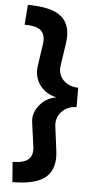

<svg xmlns="http://www.w3.org/2000/svg" viewBox="-62 -782 511 1007"><g transform="rotate(5 194.0 -278.5)"><path d="M43 -745Q173 -745 223.5 -699Q274 -653 259 -559L242 -443Q235 -398 264.5 -367Q294 -336 344 -335V-233Q295 -232 265.5 -199.5Q236 -167 242 -122L258 2Q271 96 220 142Q169 188 43 188L35 82Q94 82 118.5 59.5Q143 37 136 -10L119 -133Q112 -182 147 -224.5Q182 -267 235 -275Q177 -287 145.5 -331Q114 -375 123 -433L140 -550Q146 -595 122.5 -617.5Q99 -640 35 -640Z"/></g></svg>

Font: Cantarell
Style: Bold
Weight: 700
Designer: Dave Crossland, Nikolaus Waxweiler, Florian Fecher, Jacques Le Bailly, Eben Sorkin, Alexei Vanyashin, Alexios Zavras, Em
Version: Version 0.303